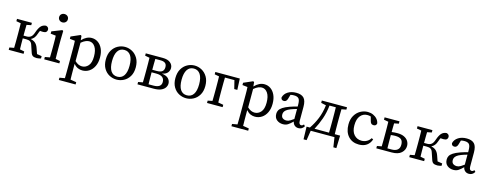

<svg xmlns="http://www.w3.org/2000/svg" viewBox="-27 -1665 7244 2842"><g transform="rotate(15 3595.0 -243.5)"><path d="M382 -52 347 -156Q336 -191 315 -204.5Q294 -218 256 -218H201Q201 -178 201.5 -132.5Q202 -87 203 -50L272 -36V0H44V-36L114 -49Q115 -87 115.5 -131.5Q116 -176 116 -210V-265Q116 -299 115.5 -344Q115 -389 114 -426L44 -439V-475H272V-439L203 -425Q202 -388 201.5 -342Q201 -296 201 -260H252Q287 -260 313 -279Q339 -298 358 -356Q381 -422 409.5 -453Q438 -484 486 -488Q529 -477 529 -437Q528 -415 513.5 -401.5Q499 -388 466 -388Q452 -388 441 -389Q430 -390 419 -391Q414 -381 408.5 -368.5Q403 -356 398 -340Q385 -300 365.5 -276Q346 -252 317 -239Q364 -229 392 -203.5Q420 -178 436 -131L465 -48L539 -36V0Q524 4 507 7.5Q490 11 476 11Q436 11 415 -1.5Q394 -14 382 -52Z M588 0V-36L663 -50Q664 -88 664.5 -132.5Q665 -177 665 -210V-257Q665 -298 664.5 -325.5Q664 -353 662 -383L582 -392V-427L736 -488L751 -478L748 -342V-210Q748 -177 748.5 -132.5Q749 -88 750 -50L820 -36V0ZM706 -598Q678 -598 658.5 -616Q639 -634 639 -662Q639 -691 658.5 -708.5Q678 -726 706 -726Q734 -726 753.5 -708.5Q773 -691 773 -662Q773 -634 753.5 -616Q734 -598 706 -598Z M876 239V204L956 190Q957 149 957.5 108.5Q958 68 958 28V-258Q958 -299 957.5 -326Q957 -353 955 -383L876 -392V-427L1016 -488L1031 -478L1037 -413Q1108 -488 1188 -488Q1242 -488 1285 -458Q1328 -428 1353.5 -372.5Q1379 -317 1379 -239Q1379 -162 1352 -105.5Q1325 -49 1278.5 -18Q1232 13 1173 13Q1139 13 1105.5 -1Q1072 -15 1040 -52V27Q1040 67 1040.5 107.5Q1041 148 1042 189L1133 204V239ZM1164 -431Q1141 -431 1111 -419.5Q1081 -408 1043 -376V-95Q1071 -68 1098 -56Q1125 -44 1153 -44Q1209 -44 1249 -89Q1289 -134 1289 -231Q1289 -327 1254 -379Q1219 -431 1164 -431Z M1698 13Q1640 13 1587.5 -14.5Q1535 -42 1502 -97.5Q1469 -153 1469 -235Q1469 -318 1502 -374.5Q1535 -431 1587.5 -459.5Q1640 -488 1698 -488Q1756 -488 1808.5 -459.5Q1861 -431 1894.5 -374.5Q1928 -318 1928 -235Q1928 -153 1894.5 -97.5Q1861 -42 1808.5 -14.5Q1756 13 1698 13ZM1698 -32Q1763 -32 1798 -83.5Q1833 -135 1833 -235Q1833 -336 1798 -389Q1763 -442 1698 -442Q1633 -442 1598.5 -389Q1564 -336 1564 -235Q1564 -135 1598.5 -83.5Q1633 -32 1698 -32Z M2017 -439V-475H2277Q2354 -475 2394.5 -442Q2435 -409 2435 -359Q2435 -322 2410.5 -290.5Q2386 -259 2327 -247Q2397 -237 2427.5 -204.5Q2458 -172 2458 -128Q2458 -97 2439 -67.5Q2420 -38 2378 -19Q2336 0 2266 0H2017V-36L2087 -49Q2088 -87 2088.5 -131.5Q2089 -176 2089 -210V-265Q2089 -299 2088.5 -344Q2088 -389 2087 -426ZM2173 -210Q2173 -174 2173.5 -127.5Q2174 -81 2175 -43H2249Q2370 -43 2370 -129Q2370 -176 2340 -201Q2310 -226 2243 -226H2173ZM2255 -432H2175Q2174 -397 2173.5 -351.5Q2173 -306 2173 -265H2241Q2299 -265 2325 -286.5Q2351 -308 2351 -352Q2351 -394 2326.5 -413Q2302 -432 2255 -432Z M2764 13Q2706 13 2653.5 -14.5Q2601 -42 2568 -97.5Q2535 -153 2535 -235Q2535 -318 2568 -374.5Q2601 -431 2653.5 -459.5Q2706 -488 2764 -488Q2822 -488 2874.5 -459.5Q2927 -431 2960.5 -374.5Q2994 -318 2994 -235Q2994 -153 2960.5 -97.5Q2927 -42 2874.5 -14.5Q2822 13 2764 13ZM2764 -32Q2829 -32 2864 -83.5Q2899 -135 2899 -235Q2899 -336 2864 -389Q2829 -442 2764 -442Q2699 -442 2664.5 -389Q2630 -336 2630 -235Q2630 -135 2664.5 -83.5Q2699 -32 2764 -32Z M3083 -439V-475H3458L3466 -303H3419L3387 -432H3242Q3241 -394 3240.5 -347Q3240 -300 3240 -265V-210Q3240 -176 3240.5 -131.5Q3241 -87 3242 -50L3322 -36V0H3083V-36L3153 -50Q3154 -88 3154.5 -132Q3155 -176 3155 -210V-265Q3155 -299 3154.5 -344Q3154 -389 3153 -426Z M3521 239V204L3601 190Q3602 149 3602.5 108.5Q3603 68 3603 28V-258Q3603 -299 3602.5 -326Q3602 -353 3600 -383L3521 -392V-427L3661 -488L3676 -478L3682 -413Q3753 -488 3833 -488Q3887 -488 3930 -458Q3973 -428 3998.5 -372.5Q4024 -317 4024 -239Q4024 -162 3997 -105.5Q3970 -49 3923.5 -18Q3877 13 3818 13Q3784 13 3750.5 -1Q3717 -15 3685 -52V27Q3685 67 3685.5 107.5Q3686 148 3687 189L3778 204V239ZM3809 -431Q3786 -431 3756 -419.5Q3726 -408 3688 -376V-95Q3716 -68 3743 -56Q3770 -44 3798 -44Q3854 -44 3894 -89Q3934 -134 3934 -231Q3934 -327 3899 -379Q3864 -431 3809 -431Z M4485 10Q4449 10 4425 -11Q4401 -32 4395 -67Q4354 -27 4323 -7Q4292 13 4248 13Q4193 13 4153.5 -18.5Q4114 -50 4114 -112Q4114 -141 4127.5 -166Q4141 -191 4177 -215Q4213 -239 4280 -263Q4303 -271 4333 -280Q4363 -289 4393 -296V-321Q4393 -394 4371 -418Q4349 -442 4299 -442Q4288 -442 4274.5 -441Q4261 -440 4245 -436L4226 -371Q4212 -323 4174 -323Q4132 -323 4127 -364Q4141 -421 4193.5 -454.5Q4246 -488 4322 -488Q4401 -488 4439 -448.5Q4477 -409 4477 -314V-101Q4477 -69 4487 -55.5Q4497 -42 4513 -42Q4526 -42 4535 -48Q4544 -54 4552 -64L4572 -42Q4554 -13 4532.5 -1.5Q4511 10 4485 10ZM4203 -127Q4203 -87 4226 -70Q4249 -53 4283 -53Q4298 -53 4311.5 -57Q4325 -61 4344 -72.5Q4363 -84 4393 -106V-259Q4367 -252 4342 -243.5Q4317 -235 4301 -229Q4258 -212 4237 -194Q4216 -176 4209.5 -159Q4203 -142 4203 -127Z M4943 -265Q4943 -300 4942.5 -347Q4942 -394 4941 -432H4844Q4833 -322 4799 -225Q4765 -128 4719 -43H4941Q4942 -81 4942.5 -127.5Q4943 -174 4943 -210ZM4715 -439V-475H5101V-439L5029 -425Q5028 -388 5027.5 -343.5Q5027 -299 5027 -265V-210Q5027 -174 5027.5 -127.5Q5028 -81 5029 -43H5111L5105 150H5059L5036 0H4672L4649 150H4602L4597 -43H4648Q4703 -123 4740.5 -215Q4778 -307 4792 -422Z M5412 13Q5309 13 5248 -54Q5187 -121 5187 -236Q5187 -315 5219.5 -371.5Q5252 -428 5305 -458Q5358 -488 5418 -488Q5463 -488 5501 -471Q5539 -454 5564 -424.5Q5589 -395 5595 -358Q5588 -320 5549 -320Q5524 -320 5511.5 -333.5Q5499 -347 5494 -368L5476 -434Q5462 -439 5448.5 -440.5Q5435 -442 5422 -442Q5358 -442 5316.5 -392Q5275 -342 5275 -246Q5275 -152 5320 -102Q5365 -52 5435 -52Q5478 -52 5514 -71.5Q5550 -91 5573 -128L5598 -115Q5577 -53 5530 -20Q5483 13 5412 13Z M5677 -439V-475H5905V-439L5836 -425Q5835 -395 5834.5 -359.5Q5834 -324 5834 -292Q5856 -295 5878.5 -296.5Q5901 -298 5920 -298Q5984 -298 6025.5 -278Q6067 -258 6087.5 -224.5Q6108 -191 6108 -151Q6108 -89 6059.5 -44.5Q6011 0 5913 0H5677V-36L5747 -49Q5748 -87 5748.5 -131.5Q5749 -176 5749 -210V-265Q5749 -299 5748.5 -344Q5748 -389 5747 -426ZM5834 -210Q5834 -174 5834.5 -127Q5835 -80 5836 -42H5900Q5958 -42 5989.5 -68Q6021 -94 6021 -146Q6021 -201 5993 -226Q5965 -251 5898 -251Q5883 -251 5867 -249.5Q5851 -248 5834 -246Z M6520 -52 6485 -156Q6474 -191 6453 -204.5Q6432 -218 6394 -218H6339Q6339 -178 6339.5 -132.5Q6340 -87 6341 -50L6410 -36V0H6182V-36L6252 -49Q6253 -87 6253.5 -131.5Q6254 -176 6254 -210V-265Q6254 -299 6253.5 -344Q6253 -389 6252 -426L6182 -439V-475H6410V-439L6341 -425Q6340 -388 6339.5 -342Q6339 -296 6339 -260H6390Q6425 -260 6451 -279Q6477 -298 6496 -356Q6519 -422 6547.5 -453Q6576 -484 6624 -488Q6667 -477 6667 -437Q6666 -415 6651.5 -401.5Q6637 -388 6604 -388Q6590 -388 6579 -389Q6568 -390 6557 -391Q6552 -381 6546.5 -368.5Q6541 -356 6536 -340Q6523 -300 6503.5 -276Q6484 -252 6455 -239Q6502 -229 6530 -203.5Q6558 -178 6574 -131L6603 -48L6677 -36V0Q6662 4 6645 7.5Q6628 11 6614 11Q6574 11 6553 -1.5Q6532 -14 6520 -52Z M7097 10Q7061 10 7037 -11Q7013 -32 7007 -67Q6966 -27 6935 -7Q6904 13 6860 13Q6805 13 6765.5 -18.5Q6726 -50 6726 -112Q6726 -141 6739.5 -166Q6753 -191 6789 -215Q6825 -239 6892 -263Q6915 -271 6945 -280Q6975 -289 7005 -296V-321Q7005 -394 6983 -418Q6961 -442 6911 -442Q6900 -442 6886.5 -441Q6873 -440 6857 -436L6838 -371Q6824 -323 6786 -323Q6744 -323 6739 -364Q6753 -421 6805.5 -454.5Q6858 -488 6934 -488Q7013 -488 7051 -448.5Q7089 -409 7089 -314V-101Q7089 -69 7099 -55.5Q7109 -42 7125 -42Q7138 -42 7147 -48Q7156 -54 7164 -64L7184 -42Q7166 -13 7144.5 -1.5Q7123 10 7097 10ZM6815 -127Q6815 -87 6838 -70Q6861 -53 6895 -53Q6910 -53 6923.5 -57Q6937 -61 6956 -72.5Q6975 -84 7005 -106V-259Q6979 -252 6954 -243.5Q6929 -235 6913 -229Q6870 -212 6849 -194Q6828 -176 6821.5 -159Q6815 -142 6815 -127Z"/></g></svg>

Font: Source Serif Pro
Style: Regular
Weight: 400
Designer: Frank Grießhammer
Foundry: Adobe Systems Incorporated
Version: Version 3.001;hotconv 1.0.111;makeotfexe 2.5.65597